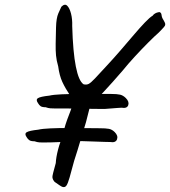

<svg xmlns="http://www.w3.org/2000/svg" viewBox="-20 -703 704 795"><path d="M234 -675Q248 -689 258 -679.5Q268 -670 274 -647Q280 -624 279 -595Q282 -488 294 -427.5Q306 -367 326 -354Q338 -351 347 -355.5Q356 -360 373.5 -378.5Q391 -397 424 -433Q451 -462 479.5 -495Q508 -528 533.5 -558Q559 -588 579.5 -609.5Q600 -631 612 -638Q616 -644 622.5 -647.5Q629 -651 634.5 -652Q640 -653 640 -653Q648 -651 649 -640.5Q650 -630 657 -620Q659 -616 662 -610.5Q665 -605 664 -600Q664 -597 658.5 -590.5Q653 -584 646.5 -577.5Q640 -571 635 -566Q622 -555 594.5 -527.5Q567 -500 538 -468.5Q509 -437 489 -412Q445 -361 410.5 -324Q376 -287 368 -280Q367 -278 354.5 -270Q342 -262 337 -254L305 -264L270 -308Q250 -338 238 -364Q226 -390 221 -428Q214 -452 212 -473Q210 -494 210.5 -521.5Q211 -549 212 -590Q213 -628 221.5 -647.5Q230 -667 234 -675ZM239 71Q235 70 225.5 63.5Q216 57 206 50Q199 42 197.5 34.5Q196 27 200 13Q204 -1 211 -28Q212 -51 220.5 -84Q229 -117 241 -139Q241 -150 246 -169Q251 -188 258.5 -208.5Q266 -229 272 -244L290 -296L330 -330L366 -297Q362 -291 359 -283Q356 -275 351 -256Q346 -237 336 -197Q328 -170 318.5 -139Q309 -108 301 -81Q293 -54 287 -37Q275 8 268 32.5Q261 57 255 65.5Q249 74 239 71ZM158 -113Q152 -113 143 -113.5Q134 -114 123 -118Q108 -118 101.5 -122.5Q95 -127 91 -134Q80 -149 90.5 -155.5Q101 -162 138 -166Q155 -170 189 -171.5Q223 -173 262.5 -173Q302 -173 337 -172.5Q372 -172 392 -172Q418 -172 431 -169.5Q444 -167 455 -156Q470 -141 464.5 -126Q459 -111 436 -115Q432 -115 413 -115.5Q394 -116 369.5 -117Q345 -118 323.5 -118.5Q302 -119 293 -118Q287 -118 271 -117Q255 -116 234 -115Q213 -114 192.5 -113.5Q172 -113 158 -113ZM501 -297Q516 -282 511 -267.5Q506 -253 483 -257Q478 -257 466.5 -256Q455 -255 441 -254Q427 -253 415 -252Q411 -252 391.5 -252Q372 -252 345.5 -252.5Q319 -253 290.5 -253.5Q262 -254 238.5 -254Q215 -254 204 -254Q198 -254 189 -254.5Q180 -255 169 -259Q154 -259 148 -263.5Q142 -268 138 -275Q127 -290 137 -296.5Q147 -303 184 -307Q201 -311 235 -312.5Q269 -314 308.5 -314Q348 -314 383.5 -314Q419 -314 439 -314Q465 -314 477.5 -311Q490 -308 501 -297Z"/></svg>

Font: Caveat Medium
Style: Regular
Weight: 500
Designer: Pablo Impallari
Foundry: Pablo Impallari
Version: Version 2.000